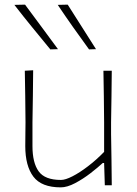

<svg xmlns="http://www.w3.org/2000/svg" viewBox="-20 -799 589 828"><path d="M242 9Q159 9 124 -37.2Q89 -83.5 89 -169Q89 -201.5 89.5 -225.5Q90 -249.5 90 -271Q89.5 -332.5 88.8 -385.2Q88 -438 87 -494L123 -496Q122.5 -439 121.8 -386.2Q121 -333.5 120 -271V-169Q120 -97 146.8 -60Q173.5 -23 243 -23Q262 -23 292.8 -38.8Q323.5 -54.5 359.2 -81.8Q395 -109 429 -144V-271Q428.5 -332.5 427.8 -385.2Q427 -438 426 -494H462Q461.5 -437 460.8 -384.8Q460 -332.5 459 -271V-221Q460 -160.5 460.8 -108.5Q461.5 -56.5 462 0H432L429 -96H423Q402.5 -77 370.5 -52.2Q338.5 -27.5 304 -9.2Q269.5 9 242 9ZM197 -586Q157.5 -634 118.5 -681.8Q79.5 -729.5 42 -778L88 -779Q123 -732 158.8 -683.5Q194.5 -635 230 -587ZM364 -586Q329 -634 295.2 -681.8Q261.5 -729.5 229 -778L272 -779Q302.5 -731 333 -683Q363.5 -635 394 -587Z"/></svg>

Font: Commissioner Loud Thin
Style: Regular
Weight: 100
Designer: Kostas Bartsokas
Foundry: Kostas Bartsokas
Version: Version 1.000; ttfautohint (v1.8.3)